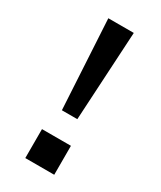

<svg xmlns="http://www.w3.org/2000/svg" viewBox="-186 -796 723 862"><g transform="rotate(30 175.0 -365.0)"><path d="M100 0V-150H250V0ZM135 -268 109 -730H241L215 -268Z"/></g></svg>

Font: Quantico
Style: Regular
Weight: 400
Designer: Matt Desmond
Foundry: MADtype
Version: Version 2.002